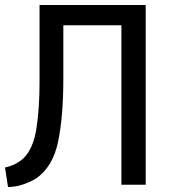

<svg xmlns="http://www.w3.org/2000/svg" viewBox="-27 -710 683 767"><path d="M555 -690V28H458V-609H226V-395Q226 -244 205 -143.5Q184 -43 117 3Q94 17 64.5 27Q35 37 5 37L-7 -41Q14 -45 34.5 -55.5Q55 -66 68 -79Q106 -117 118.5 -196.5Q131 -276 131 -386V-690Z"/></svg>

Font: LINE Seed Sans KR Regular
Style: Regular
Weight: 400
Designer: LINE VX Design & Sandoll Inc & Dalton Maag Ltd
Foundry: Sandoll Inc.
Version: Version 1.000